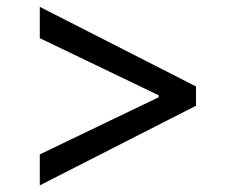

<svg xmlns="http://www.w3.org/2000/svg" viewBox="-20 -566 668 563"><path d="M554.7 -255.9 96.7 -22.5V-113.3L448.2 -282.2L445.3 -277.3V-291L448.2 -285.2L96.7 -454.1V-545.9L554.7 -312.5Z"/></svg>

Font: Inter Khmer Looped
Style: Regular
Weight: 400
Designer: Rasmus Andersson, Sovichet Tep
Foundry: Anagata Design
Version: Version 1.000